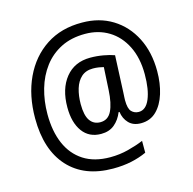

<svg xmlns="http://www.w3.org/2000/svg" viewBox="-115 -831 1037 1034"><g transform="rotate(-15 404.0 -314.5)"><path d="M755 -359Q755 -291 737.5 -234.5Q720 -178 685.5 -144Q651 -110 599 -110Q556 -110 531.5 -135.5Q507 -161 502 -199H497Q481 -159 451.5 -134.5Q422 -110 377 -110Q310 -110 273.5 -160Q237 -210 237 -295Q237 -398 287 -460Q337 -522 425 -522Q462 -522 498 -515.5Q534 -509 558 -500L549 -295Q548 -278 547.5 -267.5Q547 -257 547 -252Q547 -205 563 -188.5Q579 -172 603 -172Q643 -172 664.5 -223.5Q686 -275 686 -360Q686 -451 653 -517Q620 -583 562.5 -618Q505 -653 431 -653Q354 -653 296.5 -624Q239 -595 200.5 -544Q162 -493 143 -427Q124 -361 124 -287Q124 -192 154 -122.5Q184 -53 243.5 -14.5Q303 24 392 24Q444 24 492.5 11.5Q541 -1 579 -17V49Q540 67 493.5 77Q447 87 391 87Q231 87 142.5 -10Q54 -107 54 -283Q54 -410 100 -508Q146 -606 230.5 -661.5Q315 -717 431 -716Q527 -716 600 -671Q673 -626 714 -545.5Q755 -465 755 -359ZM311 -293Q311 -230 331.5 -201Q352 -172 389 -172Q432 -172 452 -213Q472 -254 476 -327L483 -454Q472 -457 456.5 -459.5Q441 -462 424 -462Q384 -462 359 -439.5Q334 -417 322.5 -378.5Q311 -340 311 -293Z"/></g></svg>

Font: Noto Sans Myanmar SemiCondensed
Style: Regular
Weight: 400
Width: 4
Designer: Monotype Design Team
Foundry: Monotype Imaging Inc.
Version: Version 2.107; ttfautohint (v1.8.4.7-5d5b)